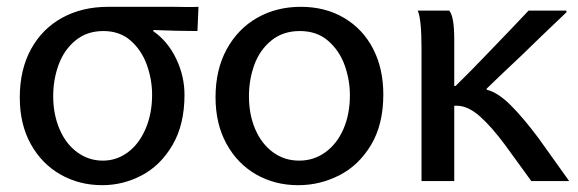

<svg xmlns="http://www.w3.org/2000/svg" viewBox="-20 -517 1695 563"><path d="M429 -426Q472 -396 496.5 -345Q521 -294 521 -239Q521 -152 486 -92Q451 -32 396 -3Q341 26 280 26Q212 26 157 -5.5Q102 -37 70 -95Q38 -153 38 -231Q38 -313 71 -373Q104 -433 162.5 -465Q221 -497 297 -497H450H489Q504 -497 524 -496.5Q544 -496 562 -497L559 -426Q501 -426 430 -429ZM282 -46Q322 -46 355 -70.5Q388 -95 407 -139.5Q426 -184 426 -239Q426 -284 410.5 -327Q395 -370 363 -398Q331 -426 283 -426Q235 -426 201.5 -398.5Q168 -371 152 -327.5Q136 -284 136 -235Q136 -182 154.5 -138.5Q173 -95 206.5 -70.5Q240 -46 281 -46Z M854 26Q786 26 731 -5.5Q676 -37 644 -95.5Q612 -154 612 -232Q612 -313 645 -373Q678 -433 734.5 -465Q791 -497 862 -497Q934 -497 989 -464.5Q1044 -432 1074 -374Q1104 -316 1104 -240Q1104 -152 1068 -92Q1032 -32 975 -3Q918 26 855 26ZM858 -46Q900 -46 934 -70.5Q968 -95 987 -138.5Q1006 -182 1006 -238Q1006 -283 990.5 -326Q975 -369 942 -397.5Q909 -426 859 -426Q810 -426 776 -398.5Q742 -371 726 -327.5Q710 -284 710 -235Q710 -181 728.5 -138Q747 -95 780.5 -70.5Q814 -46 857 -46Z M1407 -254Q1440 -246 1477.5 -208.5Q1515 -171 1559 -112L1649 14H1538L1461 -92Q1421 -146 1387 -176Q1353 -206 1321 -207H1312V14H1216V-376Q1216 -460 1205 -486H1297Q1312 -470 1312 -401V-265H1316Q1364 -312 1412 -362.5Q1460 -413 1475 -428L1530 -486H1641V-481Q1563 -407 1512 -357Q1445 -294 1407 -257Z"/></svg>

Font: LINE Seed Sans KR Regular
Style: Regular
Weight: 400
Designer: LINE VX Design & Sandoll Inc & Dalton Maag Ltd
Foundry: Sandoll Inc.
Version: Version 1.000